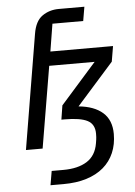

<svg xmlns="http://www.w3.org/2000/svg" viewBox="-61 -786 723 1032"><g transform="rotate(-5 300.0 -270.0)"><path d="M54 0 157 -618Q168 -686 206.5 -713Q245 -740 296 -740H434L421 -664H255L231 -516H569L555 -433L356 -209Q440 -201 486 -160.5Q532 -120 532 -45Q532 11 512.5 56.5Q493 102 455.5 134Q418 166 363.5 183Q309 200 239 200H169L182 124H245Q324 124 372.5 93.5Q421 63 432 -3Q436 -26 436.5 -36.5Q437 -47 437 -55Q437 -106 398.5 -126Q360 -146 275 -146H258L270 -222L463 -440H218L144 0Z"/></g></svg>

Font: IBM Plex Mono Text
Style: Italic
Weight: 450
Italic angle: -9°
Monospace: yes
Designer: Mike Abbink, Paul van der Laan, Pieter van Rosmalen
Foundry: Bold Monday
Version: Version 2.1